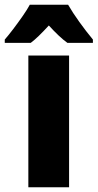

<svg xmlns="http://www.w3.org/2000/svg" viewBox="-63 -786 410 806"><path d="M227 0H56V-553H227ZM223 -766Q242 -733 270 -694Q298 -655 327 -620V-606H220Q202 -619 183 -637Q164 -655 142 -679Q119 -654 100.5 -636Q82 -618 66 -606H-43V-620Q-28 -637 -7.5 -664Q13 -691 32.5 -719Q52 -747 62 -766Z"/></svg>

Font: Noto Sans Gujarati Condensed Black
Style: Regular
Weight: 900
Width: 3
Designer: Jelle Bosma - Monotype Design Team, Universal Thirst
Foundry: Monotype Imaging Inc.
Version: Version 2.106; ttfautohint (v1.8.4.7-5d5b)